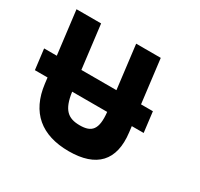

<svg xmlns="http://www.w3.org/2000/svg" viewBox="-172 -1040 1321 1271"><g transform="rotate(30 488.5 -405.0)"><path d="M316.1 -337.9H583.9C597.8 -208 560.3 -170 470.6 -170C380.9 -170 334.1 -208 316.1 -337.9ZM772 -337.9H862.7L843.7 -493.1H753L712.2 -825H524.2L565 -493.1H297L256.2 -825H68.2L109 -493.1H12.2L31.3 -337.9H128L133.5 -293C158.6 -89 283.3 15 493.3 15C703.3 15 802.6 -89 777.5 -293Z"/></g></svg>

Font: Hussar
Style: BdOpOblOne
Weight: 700
Foundry: Cannot Into Space Fonts
Version: Version 2.00